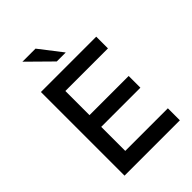

<svg xmlns="http://www.w3.org/2000/svg" viewBox="-254 -1006 1120 1120"><g transform="rotate(-45 306.5 -445.5)"><path d="M287.1 -750.5 144.5 -891.1H252.4L361.3 -750.5ZM95.7 0V-689.9H552.2V-593.3H200.7V-394H523.9V-297.4H200.7V-99.1H552.2V0Z"/></g></svg>

Font: HK Grotesk SemiBold Legacy
Style: Regular
Weight: 600
Designer: Alfredo Marco Pradil
Foundry: Hanken Design Co.
Version: Version 2.022;PS 002.022;hotconv 1.0.88;makeotf.lib2.5.64775